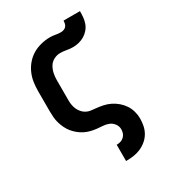

<svg xmlns="http://www.w3.org/2000/svg" viewBox="-189 -667 879 982"><g transform="rotate(-30 250.0 -176.0)"><path d="M262 215V119H263Q275 119 286 115.5Q297 112 305.5 104Q314 96 318 85Q322 74 322 62Q322 44 311 29Q300 14 283.5 7.5Q267 1 249 0Q231 -1 213.5 -3Q196 -5 178.5 -9.5Q161 -14 145.5 -22Q130 -30 116 -41.5Q102 -53 91 -66.5Q80 -80 72 -96.5Q64 -113 59 -130Q54 -147 52.5 -164.5Q51 -182 51 -200V-320Q51 -347 55 -373Q59 -399 70 -423.5Q81 -448 99 -468.5Q117 -489 139.5 -502Q162 -515 188.5 -521.5Q215 -528 241 -528Q257 -528 272 -525Q287 -522 303 -522Q311 -522 320 -525Q329 -528 334.5 -534.5Q340 -541 342 -550Q344 -559 344 -567H441Q441 -549 439.5 -531.5Q438 -514 432 -497Q426 -480 414 -466Q402 -452 387 -443Q372 -434 354.5 -429.5Q337 -425 319 -425Q300 -425 282 -428.5Q264 -432 246 -432Q226 -432 208 -422.5Q190 -413 180 -396Q170 -379 166 -359.5Q162 -340 162 -320V-200Q162 -186 164.5 -172.5Q167 -159 172.5 -147Q178 -135 187 -124.5Q196 -114 208 -107.5Q220 -101 233.5 -99Q247 -97 261 -96Q283 -94 304.5 -89.5Q326 -85 345 -75.5Q364 -66 380.5 -52Q397 -38 409 -20Q421 -2 427 19.5Q433 41 433 62Q433 84 428.5 105.5Q424 127 413 145.5Q402 164 385 178Q368 192 348 200.5Q328 209 306.5 212Q285 215 263 215Z"/></g></svg>

Font: Iosevka Fixed
Style: Bold
Weight: 700
Monospace: yes
Designer: Belleve Invis
Foundry: Belleve Invis
Version: Version 32.3.0